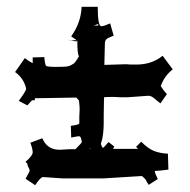

<svg xmlns="http://www.w3.org/2000/svg" viewBox="-20 -585 560 565"><path d="M202.1 -146Q221.2 -165 220.7 -167.2Q220.2 -169.4 220 -171.1Q219.7 -172.9 219.2 -175.3Q218.8 -177.7 217.8 -179.7Q215.8 -184.1 212.2 -184.1Q208.5 -184.1 189.5 -180.2L188.5 -214.8Q209.5 -217.3 213.4 -221.2V-242.2L214.4 -263.2Q214.4 -270.5 212.4 -289.1L204.6 -297.9L82.5 -295.9V-290H74.2L60.5 -274.9L35.2 -288.1Q54.7 -314.5 57.1 -323.2Q50.8 -354 24.4 -373L53.2 -414.1Q61 -407.2 76.2 -398.9V-416L110.4 -417Q111.8 -397.5 115.2 -392.1H114.3Q117.2 -388.2 142.3 -388.2Q167.5 -388.2 175.8 -389.2Q184.1 -390.1 189.7 -393.6Q195.3 -397 197.3 -398.2Q199.2 -399.4 202.9 -404.5Q206.5 -409.7 206.5 -410.2V-409.2L212.4 -419.9Q207.5 -424.8 207.5 -465.8L204.6 -462.9L186.5 -466.8H205.6L189.5 -478Q218.3 -518.1 220.2 -564.9H267.6Q267.6 -507.8 278.3 -507.8Q285.2 -507.8 304.2 -516.1L314.5 -480Q296.9 -473.6 292.7 -469.2Q288.6 -464.8 288.6 -456.1L287.1 -394L350.6 -396L365.2 -395H381.3Q426.8 -395 458.5 -420.9L488.3 -380.9Q463.9 -361.8 453.1 -332Q461.4 -317.9 471.2 -308.1L452.1 -280.8Q442.4 -288.1 436 -293.9Q425.8 -303.2 416.5 -303.2L355.5 -298.8H335.4L314.5 -299.8Q295.4 -299.8 286.1 -298.8L285.2 -245.1V-224.1Q285.2 -189.5 278.3 -166V-168Q277.3 -167 277.3 -162.1Q277.3 -157.2 282.2 -149.9Q283.7 -151.4 283.7 -150.9Q283.2 -149.4 284.2 -150.4Q287.1 -152.8 299.3 -167L316.4 -153.8L312.5 -147H386.2L380.4 -152.8L395.5 -168Q416.5 -147 434.1 -140.4Q451.7 -133.8 474.1 -132.8L475.6 -85.9Q446.3 -82 436.5 -82H435.5Q435.5 -75.7 444.3 -58.1L417.5 -41Q412.6 -48.3 408.2 -57.1L399.4 -65.9L395.5 -66.9L285.2 -60.1H163.6L106.4 -64Q99.6 -64 83.5 -40L55.2 -59.1Q67.4 -80.1 67.4 -83.3Q67.4 -86.4 61.5 -97.2L60.5 -103L55.2 -108.9Q76.2 -127 76.2 -136.7Q76.2 -146.5 69.3 -165L104.5 -178.2Q117.7 -147 149.4 -144.5Q156.2 -144 168.5 -145Q180.7 -146 185.5 -146ZM268.6 -514.2 255.4 -509.8H269.5Q269.5 -513.2 268.6 -514.2ZM247.6 -147Q246.6 -147.9 245.6 -147.9Q244.6 -147.9 243.7 -147.5Q242.7 -147 242.2 -147ZM182.1 -467.8 186.5 -466.8H183.1Z"/></svg>

Font: Eater
Style: Regular
Weight: 400
Version: Version 001.002